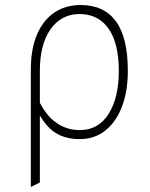

<svg xmlns="http://www.w3.org/2000/svg" viewBox="-20 -543 598 766"><path d="M103 203V-265Q103 -346.5 127.2 -404.2Q151.5 -462 196.2 -492.5Q241 -523 302 -523Q394.5 -523 442.2 -458.2Q490 -393.5 490 -260Q490 -179.5 466.8 -118.2Q443.5 -57 400.5 -22.5Q357.5 12 298 12Q253.5 12 221 -2.5Q188.5 -17 164.5 -45.8Q140.5 -74.5 121 -117V-171Q153.5 -92.5 197.8 -58.2Q242 -24 298 -24Q373 -24 413.5 -88.8Q454 -153.5 454 -260Q454 -370.5 413 -428.8Q372 -487 297 -487Q225 -487 182 -426.8Q139 -366.5 139 -260V185Z"/></svg>

Font: Overpass Thin
Style: Regular
Weight: 250
Designer: Delve Withrington, Dave Bailey, Thomas Jockin
Foundry: Delve Fonts LLC
Version: Version 4.000